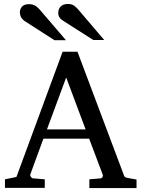

<svg xmlns="http://www.w3.org/2000/svg" viewBox="-20 -949 713 969"><path d="M314 -558 412 -296H217ZM431 0H669V-43L624 -51C609 -54 607 -57 603 -71L371 -688H296L63 -56L5 -44V-1H206V-44L147 -49C139 -49 130 -61 133 -69L199 -249H430L499 -66C501 -60 495 -49 489 -49L431 -44ZM81 -884C81 -864 92 -852 104 -843L255 -746H313L180 -901C165 -916 155 -928 125 -928C96 -928 80 -911 80 -883ZM274 -883C274 -863 286 -852 299 -844L451 -747H506L374 -902C360 -916 351 -929 322 -929C293 -929 274 -912 274 -884Z"/></svg>

Font: Veleka
Style: Regular
Weight: 400
Designer: Stefan Peev, Context Ltd, 2016; SIL International, 1997-2014.
Foundry: Stefan Peev, Context Ltd, 2016
Version: Version 1.000